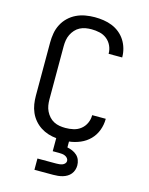

<svg xmlns="http://www.w3.org/2000/svg" viewBox="-139 -829 878 1134"><g transform="rotate(15 300.0 -261.5)"><path d="M185 220V151H300Q309 151 318.5 150Q328 149 336.5 146Q345 143 351.5 136Q358 129 358 120Q358 111 352 103.5Q346 96 337 92Q328 88 318.5 87Q309 86 300 86H261V6Q236 4 211 -4Q186 -12 164.5 -26Q143 -40 126 -60Q109 -80 98.5 -104Q88 -128 84 -153.5Q80 -179 80 -205V-530Q80 -559 85 -587.5Q90 -616 103.5 -642Q117 -668 138 -688Q159 -708 185 -720.5Q211 -733 240 -738Q269 -743 297 -743Q324 -743 351 -739Q378 -735 403 -725Q428 -715 449 -698Q470 -681 484.5 -658.5Q499 -636 506.5 -609.5Q514 -583 514 -557V-555H431V-556Q431 -581 420.5 -604Q410 -627 390.5 -642.5Q371 -658 346.5 -663.5Q322 -669 297 -669Q279 -669 261 -666Q243 -663 226.5 -654.5Q210 -646 197.5 -632Q185 -618 177 -601.5Q169 -585 166 -567Q163 -549 163 -530V-205Q163 -186 166 -168Q169 -150 177 -133.5Q185 -117 197.5 -103Q210 -89 226.5 -80.5Q243 -72 261 -69Q279 -66 297 -66Q322 -66 346.5 -71.5Q371 -77 390.5 -92.5Q410 -108 420.5 -131Q431 -154 431 -179V-180H514V-178Q514 -143 501.5 -109.5Q489 -76 464.5 -51Q440 -26 407 -12Q374 2 339 6V42Q355 45 370.5 51.5Q386 58 398.5 69.5Q411 81 417 97Q423 113 423 130Q423 144 418.5 158Q414 172 405 183Q396 194 383.5 201.5Q371 209 357 213Q343 217 328.5 218.5Q314 220 300 220Z"/></g></svg>

Font: Iosevka Fixed Extended
Style: Regular
Weight: 400
Width: 7
Monospace: yes
Designer: Belleve Invis
Foundry: Belleve Invis
Version: Version 24.1.1; ttfautohint (v1.8.4)